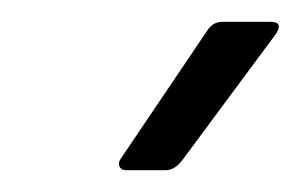

<svg xmlns="http://www.w3.org/2000/svg" viewBox="-20 -713 276 176"><path d="M95 -557Q91 -557 89.5 -560.5Q88 -564 91 -568L170 -685Q175 -693 184 -693H228Q240 -693 233 -682L147 -566Q140 -557 132 -557Z"/></svg>

Font: Sofia Sans Extra Condensed
Style: Italic
Weight: 400
Italic angle: -9°
Designer: Botio Nikoltchev, Ani Petrova
Foundry: lettersoup
Version: Version 4.101; ttfautohint (v1.8.4.7-5d5b)